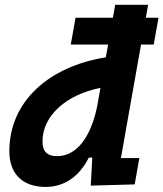

<svg xmlns="http://www.w3.org/2000/svg" viewBox="-20 -752 666 783"><path d="M449.7 -732.4 440.4 -679.7H288.1L268.6 -570.3H420.9L411.6 -518.1C181.2 -481.9 18.1 -339.4 18.1 -135.3C18.1 -43 71.8 10.3 166.5 10.3C242.7 10.3 303.7 -32.7 342.3 -109.4H356.4L350.1 4.9L529.3 0L548.3 -107.4H473.1L555.2 -570.3H606.9L626.5 -679.7H574.7L584 -732.4ZM376 -316.9C349.1 -188.5 290.5 -115.2 212.9 -115.2C172.4 -115.2 153.3 -134.3 153.3 -175.3C153.3 -282.2 252.9 -366.7 389.6 -393.6Z"/></svg>

Font: Cascadia Mono NF
Style: Bold Italic
Weight: 700
Italic angle: -10°
Monospace: yes
Designer: Aaron Bell
Foundry: Saja Typeworks
Version: Version 2404.023